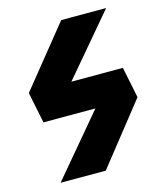

<svg xmlns="http://www.w3.org/2000/svg" viewBox="-106 -773 715 850"><g transform="rotate(-15 251.5 -347.5)"><path d="M464 -420H228L461 -695H255L33 -420L62 -278H300L66 0H273L493 -278Z"/></g></svg>

Font: Fira Sans ExtraBold
Style: Italic
Weight: 800
Italic angle: -8°
Designer: bBox Type GmbH & Carrois Corporate GbR & Edenspiekermann AG
Foundry: bBox Type GmbH & Carrois Corporate GbR & Edenspiekermann AG
Version: Version 4.301;PS 004.301;hotconv 1.0.88;makeotf.lib2.5.64775